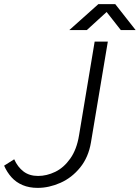

<svg xmlns="http://www.w3.org/2000/svg" viewBox="-39 -902 679 933"><path d="M-19 -97 30 -128Q47 -90 75.5 -68.5Q104 -47 146 -47Q188 -47 229.5 -67Q271 -87 302.5 -131.5Q334 -176 345 -244L421 -700H485L403 -210Q391 -138 350.5 -88Q310 -38 254.5 -13.5Q199 11 144 11Q103 11 71 -2.5Q39 -16 17 -40.5Q-5 -65 -19 -97ZM439 -882H520V-881L383 -756H298ZM449 -882H451H521L620 -756H548Z"/></svg>

Font: Oak Sans Light Italic
Style: Regular
Weight: 400
Italic angle: -9.5°
Foundry: Erik Kennedy, Walven
Version: Version 1.000;Glyphs 3.1.2 (3151)